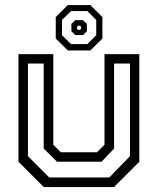

<svg xmlns="http://www.w3.org/2000/svg" viewBox="-20 -760 641 780"><path d="M158 0 55 -103V-540H196.5V-172L227 -141.5H374L404.5 -172V-540H546V-103L443 0ZM180 -39H424L508 -125.5V-502H443.5V-156.5L392.5 -103H211.5L157.5 -156.5V-502H93.5V-125.5ZM255.5 -555 206.5 -603.5V-690.5L255.5 -739.5H347L396 -690.5V-603.5L347 -555ZM268.5 -581H335L371 -617V-679L335 -715H268.5L232 -679V-617ZM285.5 -617.5 270 -633.5V-662.5L285.5 -678H317.5L333 -662.5V-633.5L317.5 -617.5ZM297 -639H305.5L309.5 -643.5V-651.5L305.5 -655.5H297L293 -651.5V-643.5Z"/></svg>

Font: Tourney
Style: Regular
Weight: 400
Designer: Tyler Finck
Foundry: Etcetera Type Co
Version: Version 1.015